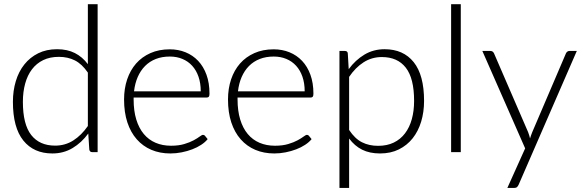

<svg xmlns="http://www.w3.org/2000/svg" viewBox="-20 -748 2868 944"><path d="M433.5 0Q421 0 419 -13L414 -91.5Q381 -46.5 336.8 -20Q292.5 6.5 237.5 6.5Q146 6.5 94.8 -57Q43.5 -120.5 43.5 -247.5Q43.5 -302 57.8 -349.2Q72 -396.5 99.8 -431.2Q127.5 -466 167.8 -486Q208 -506 260.5 -506Q311 -506 348 -487.2Q385 -468.5 412 -432.5V-727.5H460V0ZM251 -32Q300.5 -32 340.5 -57.5Q380.5 -83 412 -128.5V-391Q383 -433.5 348.2 -451Q313.5 -468.5 269.5 -468.5Q225.5 -468.5 192.5 -452.5Q159.5 -436.5 137.2 -407.2Q115 -378 103.8 -337.2Q92.5 -296.5 92.5 -247.5Q92.5 -136.5 133.5 -84.2Q174.5 -32 251 -32Z M814.5 -505.5Q856.5 -505.5 892.2 -491Q928 -476.5 954.2 -448.8Q980.5 -421 995.2 -380.5Q1010 -340 1010 -287.5Q1010 -276.5 1006.8 -272.5Q1003.5 -268.5 996.5 -268.5H637V-259Q637 -203 650 -160.5Q663 -118 687 -89.2Q711 -60.5 745 -46Q779 -31.5 821 -31.5Q858.5 -31.5 886 -39.8Q913.5 -48 932.2 -58.2Q951 -68.5 962 -76.8Q973 -85 978 -85Q984.5 -85 988 -80L1001 -64Q989 -49 969.2 -36Q949.5 -23 925.2 -13.8Q901 -4.5 873.2 1Q845.5 6.5 817.5 6.5Q766.5 6.5 724.5 -11.2Q682.5 -29 652.5 -63Q622.5 -97 606.2 -146.2Q590 -195.5 590 -259Q590 -312.5 605.2 -357.8Q620.5 -403 649.2 -435.8Q678 -468.5 719.8 -487Q761.5 -505.5 814.5 -505.5ZM815 -470Q776.5 -470 746 -458Q715.5 -446 693.2 -423.5Q671 -401 657.2 -369.5Q643.5 -338 639 -299H967Q967 -339 956 -370.8Q945 -402.5 925 -424.5Q905 -446.5 877 -458.2Q849 -470 815 -470Z M1325.5 -505.5Q1367.5 -505.5 1403.2 -491Q1439 -476.5 1465.2 -448.8Q1491.5 -421 1506.2 -380.5Q1521 -340 1521 -287.5Q1521 -276.5 1517.8 -272.5Q1514.5 -268.5 1507.5 -268.5H1148V-259Q1148 -203 1161 -160.5Q1174 -118 1198 -89.2Q1222 -60.5 1256 -46Q1290 -31.5 1332 -31.5Q1369.5 -31.5 1397 -39.8Q1424.5 -48 1443.2 -58.2Q1462 -68.5 1473 -76.8Q1484 -85 1489 -85Q1495.5 -85 1499 -80L1512 -64Q1500 -49 1480.2 -36Q1460.5 -23 1436.2 -13.8Q1412 -4.5 1384.2 1Q1356.5 6.5 1328.5 6.5Q1277.5 6.5 1235.5 -11.2Q1193.5 -29 1163.5 -63Q1133.5 -97 1117.2 -146.2Q1101 -195.5 1101 -259Q1101 -312.5 1116.2 -357.8Q1131.5 -403 1160.2 -435.8Q1189 -468.5 1230.8 -487Q1272.5 -505.5 1325.5 -505.5ZM1326 -470Q1287.5 -470 1257 -458Q1226.5 -446 1204.2 -423.5Q1182 -401 1168.2 -369.5Q1154.5 -338 1150 -299H1478Q1478 -339 1467 -370.8Q1456 -402.5 1436 -424.5Q1416 -446.5 1388 -458.2Q1360 -470 1326 -470Z M1649 176V-497.5H1675Q1681.5 -497.5 1685.5 -494.8Q1689.5 -492 1690 -485L1694.5 -408Q1727.5 -453 1771.8 -479.5Q1816 -506 1871 -506Q1963 -506 2014 -442.5Q2065 -379 2065 -252Q2065 -197.5 2050.8 -150.2Q2036.5 -103 2009 -68.2Q1981.5 -33.5 1941.2 -13.5Q1901 6.5 1848.5 6.5Q1797.5 6.5 1760.5 -12Q1723.5 -30.5 1696.5 -67V176ZM1857.5 -467.5Q1808 -467.5 1767.8 -441.8Q1727.5 -416 1696.5 -370V-109Q1725 -66 1759.8 -48.5Q1794.5 -31 1839 -31Q1883 -31 1916 -47Q1949 -63 1971.2 -92.2Q1993.5 -121.5 2004.8 -162.2Q2016 -203 2016 -252Q2016 -363 1975.2 -415.2Q1934.5 -467.5 1857.5 -467.5Z M2245.5 -727.5V0H2198V-727.5Z M2530 160Q2527 167 2522.2 171.5Q2517.5 176 2508.5 176H2474.5L2562 -18.5L2351.5 -497.5H2391Q2398.5 -497.5 2402.8 -493.8Q2407 -490 2409 -485.5L2576.5 -98.5Q2579.5 -91 2581.8 -83.2Q2584 -75.5 2586 -67.5Q2588.5 -75.5 2591.2 -83.2Q2594 -91 2597 -98.5L2762.5 -485.5Q2765 -491 2769.5 -494.2Q2774 -497.5 2779.5 -497.5H2816Z"/></svg>

Font: o
Style: Regular
Weight: 300
Designer: Lukasz Dziedzic
Foundry: Lukasz Dziedzic
Version: Version 1.104; Western+Polish opensource; ttfautohint (v1.8.